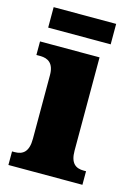

<svg xmlns="http://www.w3.org/2000/svg" viewBox="-108 -748 569 807"><g transform="rotate(15 176.5 -345.0)"><path d="M23 -601H295V-690H23ZM11 0H333V-59H323C288 -59 264 -75 264 -130V-536H5V-477H22C56 -477 82 -461 82 -410V-133C82 -76 58 -59 22 -59H11Z"/></g></svg>

Font: Noto Serif Georgian SemiCondensed Black
Style: Regular
Weight: 900
Width: 4
Designer: Monotype Design Team, Akaki Razmadze
Foundry: Google LLC
Version: Version 2.003